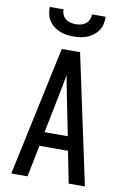

<svg xmlns="http://www.w3.org/2000/svg" viewBox="-102 -1014 705 1074"><g transform="rotate(10 250.0 -477.5)"><path d="M41 0 198 -735H302L459 0H367L331 -180H169L133 0ZM316 -260 270 -490Q265 -516 260 -542Q255 -568 250 -595Q245 -568 240 -542Q235 -516 230 -490L184 -260ZM250 -815Q230 -815 210 -818Q190 -821 171.5 -828.5Q153 -836 137 -848.5Q121 -861 110 -878Q99 -895 95 -915Q91 -935 91 -955H169Q169 -940 175 -925.5Q181 -911 193 -901.5Q205 -892 220 -888.5Q235 -885 250 -885Q265 -885 280 -888.5Q295 -892 307 -901.5Q319 -911 325 -925.5Q331 -940 331 -955H409Q409 -935 405 -915Q401 -895 390 -878Q379 -861 363 -848.5Q347 -836 328.5 -828.5Q310 -821 290 -818Q270 -815 250 -815Z"/></g></svg>

Font: Iosevka Medium
Style: Regular
Weight: 500
Monospace: yes
Designer: Belleve Invis
Foundry: Belleve Invis
Version: Version 32.5.0; ttfautohint (v1.8.4)